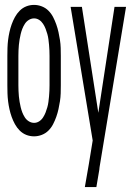

<svg xmlns="http://www.w3.org/2000/svg" viewBox="-20 -548 540 783"><path d="M119 8Q102 8 87 2Q72 -4 60.5 -15.5Q49 -27 41 -41.5Q33 -56 27.5 -71.5Q22 -87 18.5 -103Q15 -119 13 -135Q11 -151 10.5 -167.5Q10 -184 10 -200V-320Q10 -336 10.5 -352.5Q11 -369 13 -385Q15 -401 18.5 -417Q22 -433 27.5 -448.5Q33 -464 41 -478.5Q49 -493 60.5 -504.5Q72 -516 87 -522Q102 -528 119 -528Q135 -528 150.5 -522Q166 -516 177.5 -504.5Q189 -493 196.5 -478.5Q204 -464 209.5 -448.5Q215 -433 218.5 -417Q222 -401 224.5 -385Q227 -369 227.5 -352.5Q228 -336 228 -320V-200Q228 -184 227.5 -167.5Q227 -151 224.5 -135Q222 -119 218.5 -103Q215 -87 209.5 -71.5Q204 -56 196.5 -41.5Q189 -27 177.5 -15.5Q166 -4 150.5 2Q135 8 119 8ZM119 -47Q130 -47 139.5 -53Q149 -59 155.5 -69Q162 -79 166 -89.5Q170 -100 173 -110.5Q176 -121 177.5 -132.5Q179 -144 180 -155Q181 -166 181.5 -177.5Q182 -189 182 -200V-320Q182 -331 181.5 -342.5Q181 -354 180 -365Q179 -376 177.5 -387.5Q176 -399 173 -409.5Q170 -420 166 -430.5Q162 -441 155.5 -451Q149 -461 139.5 -467Q130 -473 119 -473Q108 -473 98 -467Q88 -461 81.5 -451Q75 -441 71 -430.5Q67 -420 64.5 -409.5Q62 -399 60 -387.5Q58 -376 57 -365Q56 -354 55.5 -342.5Q55 -331 55 -320V-200Q55 -189 55.5 -177.5Q56 -166 57 -155Q58 -144 60 -132.5Q62 -121 64.5 -110.5Q67 -100 71 -89.5Q75 -79 81.5 -69Q88 -59 98 -53Q108 -47 119 -47ZM326 215Q330 192 334 169Q338 146 342 123L358 25L268 -520H314L381 -88L447 -520H494L386 134L385 144L373 215Z"/></svg>

Font: Iosevka Light
Style: Regular
Weight: 300
Monospace: yes
Designer: Belleve Invis
Foundry: Belleve Invis
Version: Version 32.5.0; ttfautohint (v1.8.4)